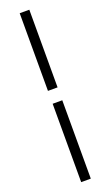

<svg xmlns="http://www.w3.org/2000/svg" viewBox="-209 -876 687 1194"><g transform="rotate(-20 135.0 -279.0)"><path d="M102.9 -324.6V-838.5H166.6V-324.6ZM102.9 279.3V-239.3H166.6V279.3Z"/></g></svg>

Font: Noto Sans HK Thin
Style: Regular
Weight: 100
Designer: Ryoko NISHIZUKA 西塚涼子 (kana, bopomofo & ideographs); Paul D. Hunt (Latin, Greek & Cyrillic); Sandoll Communications 산돌커뮤니
Foundry: Adobe
Version: Version 2.004-H2;hotconv 1.0.118;makeotfexe 2.5.65603